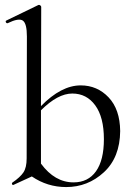

<svg xmlns="http://www.w3.org/2000/svg" viewBox="-20 -745 543 778"><path d="M307 -399Q374 -399 420 -350.5Q466 -302 467 -214Q466 -107 401 -47Q336 13 248 13Q172 13 109 -30L35 4Q31 6 29 1.5Q27 -3 30 -5Q62 -27 75 -46.5Q88 -66 88 -103L89 -597Q89 -650 72.5 -661.5Q56 -673 11 -651Q8 -650 5.5 -652.5Q3 -655 3 -658Q3 -661 6 -662L136 -725Q140 -726 143.5 -723Q147 -720 147 -717L146 -315Q228 -399 307 -399ZM278 -6Q337 -6 369 -51Q401 -96 401 -181Q401 -270 366 -318Q331 -366 273 -366Q214 -366 146 -298V-82Q202 -6 278 -6Z"/></svg>

Font: Cormorant
Style: Regular
Weight: 400
Designer: Christian Thalmann (Catharsis Fonts)
Version: Version 1.000;PS 001.000;hotconv 1.0.70;makeotf.lib2.5.58329